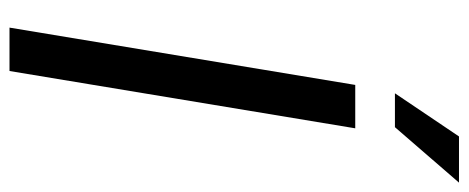

<svg xmlns="http://www.w3.org/2000/svg" viewBox="-311 -675 986 404"><g transform="rotate(90 182.0 -473.0)"><path d="M250 -727.5 129.4 0H38.1L158.7 -727.5ZM176.3 -811 267.1 -945.8H364.3L247.6 -811Z"/></g></svg>

Font: Inter 20pt
Style: Italic
Weight: 400
Italic angle: -9.3988°
Version: Version 4.001;git-66647c0bb